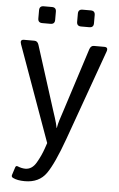

<svg xmlns="http://www.w3.org/2000/svg" viewBox="-60 -732 603 977"><g transform="rotate(5 241.5 -243.5)"><path d="M123 -605.5Q101.1 -605.5 101.1 -627.4V-669.4Q101.1 -691.4 123 -691.4H165Q187 -691.4 187 -669.4V-627.4Q187 -605.5 165 -605.5ZM321.3 -605.5Q299.3 -605.5 299.3 -627.4V-669.4Q299.3 -691.4 321.3 -691.4H363.3Q385.3 -691.4 385.3 -669.4V-627.4Q385.3 -605.5 363.3 -605.5ZM24.9 -488.8Q16.1 -512.7 38.1 -512.7H91.3Q107.4 -512.7 113.3 -493.7L215.8 -171.4Q220.2 -158.2 229.2 -130.1Q238.3 -102.1 242.2 -80.1H243.2Q247.1 -102.1 252.7 -119.9Q258.3 -137.7 269.5 -171.4L373 -493.7Q379.4 -512.7 395 -512.7H448.2Q470.2 -512.7 461.4 -488.8L296.9 -29.8Q250.5 99.6 213.9 151.6Q177.2 203.6 104.5 203.6Q66.4 203.6 43.9 192.4Q33.7 187.5 37.1 177.2L49.8 137.7Q53.2 127.4 63 131.8Q83 140.1 101.6 140.1Q135.7 140.1 157.2 103.3Q178.7 66.4 191.4 29.3L201.2 0.5Z"/></g></svg>

Font: Istok
Style: Regular
Weight: 500
Designer: Andrey V. Panov
Foundry: Andrey V. Panov
Version: Version 1.0.3